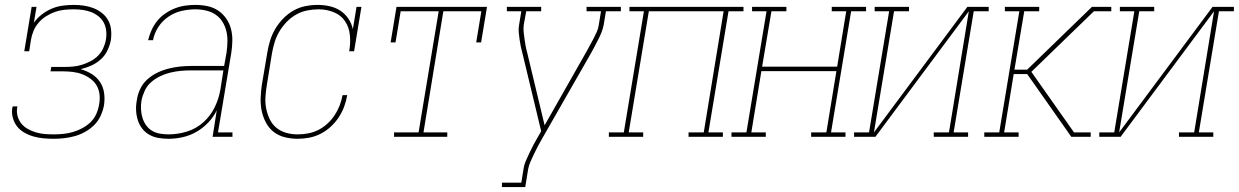

<svg xmlns="http://www.w3.org/2000/svg" viewBox="-20 -558 5052 783"><path d="M199 8Q178 8 157 6Q136 4 116.5 -1.5Q97 -7 79.5 -17Q62 -27 50 -42Q38 -57 32.5 -77Q27 -97 30 -118Q31 -120 31 -121.5Q31 -123 32 -124H51Q51 -123 50.5 -121.5Q50 -120 50 -119Q47 -101 52 -83.5Q57 -66 68 -53Q79 -40 94.5 -31.5Q110 -23 127 -18Q144 -13 162 -11.5Q180 -10 199 -10Q218 -10 238 -12Q258 -14 277 -19.5Q296 -25 315 -35Q334 -45 349 -59.5Q364 -74 372.5 -93Q381 -112 384 -131Q388 -151 386 -171.5Q384 -192 374.5 -208.5Q365 -225 349.5 -236.5Q334 -248 316 -255Q298 -262 278 -264.5Q258 -267 238 -267H186L189 -285H241Q259 -285 277 -286.5Q295 -288 313 -293.5Q331 -299 348.5 -308Q366 -317 379.5 -330.5Q393 -344 401 -361.5Q409 -379 412 -397Q415 -415 413 -433Q411 -451 403 -466Q395 -481 381 -492Q367 -503 351 -509Q335 -515 317 -517.5Q299 -520 281 -520Q262 -520 242.5 -518Q223 -516 204.5 -509.5Q186 -503 168.5 -492Q151 -481 137.5 -465.5Q124 -450 116.5 -431.5Q109 -413 106 -394L99 -349H79L109 -530H129L118 -465Q131 -484 150.5 -499Q170 -514 191.5 -523Q213 -532 236 -535Q259 -538 281 -538Q302 -538 322.5 -535Q343 -532 362 -524.5Q381 -517 396.5 -504.5Q412 -492 421.5 -474.5Q431 -457 433 -436Q435 -415 432 -394Q428 -373 418 -352Q408 -331 390.5 -315.5Q373 -300 352 -290.5Q331 -281 309 -276Q333 -269 353.5 -256.5Q374 -244 387.5 -224Q401 -204 404.5 -179Q408 -154 404 -128Q400 -107 390.5 -86Q381 -65 364.5 -48.5Q348 -32 327.5 -20.5Q307 -9 285.5 -3Q264 3 242 5.5Q220 8 199 8Z M667 8Q646 8 626 4.5Q606 1 589 -8.5Q572 -18 560 -33.5Q548 -49 542 -68Q536 -87 535 -107.5Q534 -128 538 -149Q541 -172 551.5 -194.5Q562 -217 580 -233.5Q598 -250 620.5 -261Q643 -272 666.5 -278Q690 -284 713 -286.5Q736 -289 759 -289H894L904 -344Q907 -366 907.5 -388.5Q908 -411 903 -431.5Q898 -452 887 -469.5Q876 -487 859 -498.5Q842 -510 820.5 -515Q799 -520 777 -520Q749 -520 720.5 -513.5Q692 -507 667 -490Q642 -473 625.5 -447.5Q609 -422 604 -394H584Q589 -415 598 -435Q607 -455 621 -472.5Q635 -490 654 -503Q673 -516 693.5 -524Q714 -532 735 -535Q756 -538 777 -538Q802 -538 826 -533Q850 -528 869.5 -515Q889 -502 902.5 -482.5Q916 -463 922 -440Q928 -417 927.5 -391.5Q927 -366 923 -341L869 -18H928V0H847L864 -108Q851 -81 829 -58Q807 -35 780.5 -20Q754 -5 725 1.5Q696 8 667 8ZM668 -10Q705 -10 742.5 -21.5Q780 -33 809.5 -59.5Q839 -86 856 -121.5Q873 -157 879 -194L891 -271H759Q738 -271 717 -269Q696 -267 675 -262Q654 -257 634 -247.5Q614 -238 597 -223.5Q580 -209 570.5 -188.5Q561 -168 557 -148Q554 -130 555 -112Q556 -94 561 -77.5Q566 -61 576 -47Q586 -33 600.5 -24.5Q615 -16 632.5 -13Q650 -10 668 -10Z M1194 8Q1167 8 1141 1.5Q1115 -5 1095.5 -20.5Q1076 -36 1064 -59Q1052 -82 1047 -107Q1042 -132 1043 -159Q1044 -186 1048 -213L1070 -343Q1074 -368 1081.5 -392.5Q1089 -417 1102.5 -440Q1116 -463 1135 -482.5Q1154 -502 1177 -515Q1200 -528 1225.5 -533Q1251 -538 1276 -538Q1301 -538 1325 -532.5Q1349 -527 1368.5 -514Q1388 -501 1401 -481.5Q1414 -462 1419 -439L1434 -530H1454L1424 -349H1404Q1410 -381 1407 -413.5Q1404 -446 1387.5 -471Q1371 -496 1341.5 -508Q1312 -520 1280 -520Q1257 -520 1233.5 -515.5Q1210 -511 1188.5 -499Q1167 -487 1149.5 -469Q1132 -451 1119.5 -430Q1107 -409 1100 -386Q1093 -363 1089 -340L1068 -210Q1064 -186 1062.5 -162Q1061 -138 1065.5 -115.5Q1070 -93 1080 -72Q1090 -51 1107 -37Q1124 -23 1146.5 -16.5Q1169 -10 1194 -10Q1215 -10 1236.5 -14Q1258 -18 1278 -28Q1298 -38 1315 -53.5Q1332 -69 1344.5 -88Q1357 -107 1365 -127.5Q1373 -148 1377 -170H1396Q1392 -146 1383.5 -123Q1375 -100 1361 -79Q1347 -58 1328.5 -41Q1310 -24 1287.5 -12.5Q1265 -1 1241 3.5Q1217 8 1194 8Z M1587 0V-18H1687L1769 -512H1614L1593 -385H1573L1597 -530H1966L1942 -385H1922L1943 -512H1788L1707 -18H1804V0Z M2027 205V187H2106L2115 131Q2117 115 2124 99Q2131 83 2138.5 67Q2146 51 2154 35.5Q2162 20 2171 5L2187 -23L2111 -339Q2107 -353 2104 -367.5Q2101 -382 2099 -396.5Q2097 -411 2095.5 -426Q2094 -441 2097 -457L2106 -512H2047V-530H2187V-512H2126L2116 -457Q2114 -442 2115.5 -427.5Q2117 -413 2119 -399Q2121 -385 2123.5 -371Q2126 -357 2130 -343L2201 -47L2372 -348Q2379 -361 2386.5 -374.5Q2394 -388 2401 -401.5Q2408 -415 2414 -428.5Q2420 -442 2422 -457L2431 -512H2372V-530H2512V-512H2451L2442 -457Q2439 -441 2433 -426Q2427 -411 2419.5 -396.5Q2412 -382 2404.5 -367.5Q2397 -353 2389 -339L2187 14Q2179 28 2171.5 42.5Q2164 57 2157 71.5Q2150 86 2143.5 101Q2137 116 2134 131L2122 205Z M2463 0V-18H2524L2606 -512H2547V-530H3012V-512H2951L2869 -18H2928V0H2788V-18H2850L2931 -512H2626L2544 -18H2603V0Z M2963 0V-18H3024L3106 -512H3047V-530H3187V-512H3126L3088 -286H3394L3431 -512H3372V-530H3512V-512H3451L3369 -18H3428V0H3288V-18H3350L3391 -268H3085L3044 -18H3103V0Z M3463 0V-18H3524L3606 -512H3547V-530H3687V-512H3626L3544 -18L3925 -530H4012V-512H3951L3869 -18H3928V0H3788V-18H3850L3931 -512L3550 0Z M3994 0V-18H4055L4137 -512H4078V-530H4218V-512H4157L4117 -274H4169L4433 -530H4512V-512H4441L4186 -265L4360 -18H4428V0H4349L4169 -256H4114L4075 -18H4134V0Z M4463 0V-18H4524L4606 -512H4547V-530H4687V-512H4626L4544 -18L4925 -530H5012V-512H4951L4869 -18H4928V0H4788V-18H4850L4931 -512L4550 0Z"/></svg>

Font: Iosevka Curly Slab ThObl
Style: Regular
Weight: 100
Italic angle: -9°
Monospace: yes
Designer: Belleve Invis
Foundry: Belleve Invis
Version: Version 11.0.0; ttfautohint (v1.8.3)